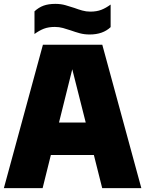

<svg xmlns="http://www.w3.org/2000/svg" viewBox="-21 -971 750 991"><path d="M-1 0 200.5 -740H507L708.5 0H506.5L463.5 -171H241.5L199 0ZM283.5 -338.5H421.5L352 -613.5ZM442 -793Q414 -793 390.2 -799.5Q366.5 -806 344.5 -814Q324 -821 304 -826.5Q284 -832 262 -832Q229.5 -832 205.5 -822.8Q181.5 -813.5 157 -795.5V-912.5Q178.5 -932.5 203.8 -941.8Q229 -951 265 -951Q293 -951 316.8 -944.2Q340.5 -937.5 363 -930Q383 -922.5 403.2 -916.8Q423.5 -911 445 -911Q477.5 -911 501.5 -920.2Q525.5 -929.5 550 -947.5V-831Q510 -793 442 -793Z"/></svg>

Font: Encode Sans SemiCondensed SemiCondensed Black
Style: Regular
Weight: 900
Width: 4
Designer: Multiple Designers
Foundry: Impallari Type
Version: Version 3.000; ttfautohint (v1.8.3) -l 8 -r 50 -G 200 -x 14 